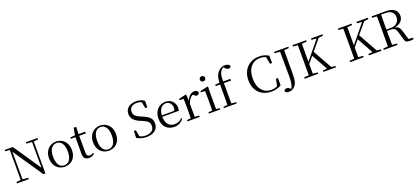

<svg xmlns="http://www.w3.org/2000/svg" viewBox="72 -2295 8526 3917"><g transform="rotate(-20 4335.0 -337.0)"><path d="M616 7H659V-688L756 -698V-728H501V-698L622 -688V-395L624 -128L219 -728H43V-698L140 -692V-41L44 -30V0H301V-30L179 -41V-319L177 -640Z M1082 15C1215 15 1332 -77 1332 -258C1332 -438 1211 -531 1082 -531C954 -531 833 -437 833 -258C833 -78 950 15 1082 15ZM1082 -16C983 -16 922 -101 922 -257C922 -413 983 -499 1082 -499C1181 -499 1242 -413 1242 -257C1242 -101 1181 -16 1082 -16Z M1610 15C1662 15 1701 -3 1729 -37L1714 -54C1687 -38 1668 -29 1638 -29C1594 -29 1570 -56 1570 -118V-479H1714V-516H1570L1574 -672H1519L1491 -518L1388 -509V-479H1488V-207C1488 -171 1487 -150 1487 -118C1487 -28 1526 15 1610 15Z M2038 15C2171 15 2288 -77 2288 -258C2288 -438 2167 -531 2038 -531C1910 -531 1789 -437 1789 -258C1789 -78 1906 15 2038 15ZM2038 -16C1939 -16 1878 -101 1878 -257C1878 -413 1939 -499 2038 -499C2137 -499 2198 -413 2198 -257C2198 -101 2137 -16 2038 -16Z M2857 16C3010 16 3111 -62 3111 -187C3111 -289 3064 -345 2912 -408L2867 -426C2788 -459 2741 -501 2741 -576C2741 -664 2808 -708 2902 -708C2942 -708 2972 -701 3003 -683L3030 -548H3073L3077 -690C3028 -725 2973 -745 2897 -745C2768 -745 2664 -680 2664 -554C2664 -452 2726 -389 2845 -339L2888 -322C2997 -277 3032 -238 3032 -165C3032 -69 2960 -20 2851 -20C2799 -20 2762 -27 2720 -51L2693 -191H2652L2646 -42C2695 -10 2774 16 2857 16Z M3463 15C3553 15 3620 -26 3664 -94L3648 -108C3607 -60 3556 -35 3485 -35C3375 -35 3297 -104 3295 -263H3655C3660 -279 3662 -299 3662 -323C3662 -441 3585 -531 3455 -531C3322 -531 3208 -425 3208 -257C3208 -76 3315 15 3463 15ZM3296 -294C3303 -424 3370 -499 3453 -499C3534 -499 3582 -437 3582 -352C3582 -312 3572 -294 3537 -294Z M3830 0H4012V-28L3917 -38L3915 -229V-322C3945 -403 3982 -451 4035 -476L4044 -467C4067 -443 4084 -429 4110 -429C4145 -429 4161 -451 4162 -486C4152 -515 4120 -531 4082 -531C4015 -531 3948 -473 3915 -382L3909 -520L3896 -528L3742 -488V-462L3830 -458C3832 -408 3833 -358 3833 -289V-229L3831 -37L3747 -28V0Z M4331 -655C4362 -655 4389 -678 4389 -711C4389 -744 4362 -768 4331 -768C4299 -768 4273 -744 4273 -711C4273 -678 4299 -655 4331 -655ZM4294 0H4458V-28L4381 -36C4380 -92 4379 -175 4379 -229V-380L4382 -520L4370 -528L4205 -489V-463L4294 -459C4296 -409 4298 -356 4298 -289V-229C4298 -175 4297 -92 4295 -36L4211 -28V0Z M4625 0H4815V-28L4713 -37L4711 -229V-479H4865V-516H4710C4707 -630 4719 -687 4750 -734C4765 -757 4786 -776 4811 -786L4830 -766C4858 -736 4879 -723 4905 -723C4935 -723 4954 -740 4955 -764C4945 -798 4902 -816 4854 -816C4805 -816 4757 -799 4716 -760C4663 -711 4635 -640 4628 -517L4533 -509V-479H4628V-229L4626 -37L4536 -28V0Z M5566 16C5647 16 5715 0 5782 -40L5784 -199H5739L5709 -49C5667 -27 5623 -18 5575 -18C5414 -18 5295 -140 5295 -364C5295 -585 5414 -709 5579 -709C5625 -709 5663 -701 5701 -681L5731 -529H5776L5773 -689C5709 -727 5648 -745 5566 -745C5357 -745 5200 -596 5200 -362C5200 -127 5351 16 5566 16Z M5890 -698 6007 -689C6011 -400 6011 -285 6011 -153C6011 -21 5996 55 5962 104L5947 88C5919 64 5902 57 5875 57C5847 57 5825 68 5820 96C5824 129 5858 142 5903 142C5952 142 5998 123 6036 76C6076 27 6095 -31 6095 -180V-391C6095 -493 6095 -593 6097 -690L6201 -698V-728H5890Z M6810 0H6969V-30L6883 -38L6650 -453L6847 -688L6940 -698V-728H6692V-698L6799 -687L6480 -297V-391C6480 -492 6480 -592 6481 -690L6587 -698V-728H6290V-698L6393 -690C6394 -591 6394 -491 6394 -391V-337C6394 -236 6394 -137 6393 -39L6290 -30V0H6584V-30L6481 -39L6480 -249L6595 -387L6789 -38L6697 -30V0Z M7797 0H7956V-30L7870 -38L7637 -453L7834 -688L7927 -698V-728H7679V-698L7786 -687L7467 -297V-391C7467 -492 7467 -592 7468 -690L7574 -698V-728H7277V-698L7380 -690C7381 -591 7381 -491 7381 -391V-337C7381 -236 7381 -137 7380 -39L7277 -30V0H7571V-30L7468 -39L7467 -249L7582 -387L7776 -38L7684 -30V0Z M8008 -698 8111 -690C8112 -591 8112 -491 8112 -391V-337C8112 -236 8112 -137 8111 -39L8008 -30V0H8307V-30L8202 -39C8200 -136 8200 -235 8200 -341H8276C8365 -341 8391 -311 8414 -228L8464 -57C8475 -10 8502 9 8569 9C8606 9 8632 5 8655 0V-30L8558 -37L8502 -223C8481 -300 8453 -339 8376 -354C8502 -375 8565 -450 8565 -540C8565 -661 8474 -728 8314 -728H8008ZM8202 -695H8301C8423 -695 8480 -636 8480 -539C8480 -446 8415 -373 8303 -373H8200C8200 -496 8200 -597 8202 -695Z"/></g></svg>

Font: Noto Serif CJK KR
Style: Regular
Weight: 400
Designer: Ryoko NISHIZUKA 西塚涼子 (kana & ideographs); Frank Grießhammer (Latin, Greek & Cyrillic); Wenlong ZHANG 张文龙 (bopomofo); San
Foundry: Adobe
Version: Version 2.001;hotconv 1.1.0;makeotfexe 2.6.0